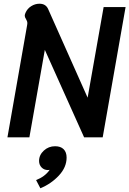

<svg xmlns="http://www.w3.org/2000/svg" viewBox="-20 -738 695 1032"><path d="M126 -604Q127 -607 127 -613Q127 -624 120 -635Q113 -646 113 -653Q113 -660 117 -669Q127 -692 148 -705Q169 -718 192 -718Q225 -718 238 -691L451 -213L537 -700H655L532 0H432L221 -470L138 0H20ZM174 230Q222 211 247 175L238 176Q217 176 203.5 162Q190 148 190 127Q190 95 215.5 71.5Q241 48 276 48Q306 48 322 64Q338 80 338 109Q338 161 296.5 205.5Q255 250 197 274Z"/></svg>

Font: Niramit SemiBold
Style: Italic
Weight: 600
Italic angle: -10°
Designer: Katatrad Aksorn Co.,Ltd.
Foundry: Cadson Demak Co.,Ltd.
Version: Version 1.001; ttfautohint (v1.6)